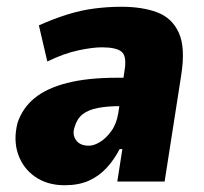

<svg xmlns="http://www.w3.org/2000/svg" viewBox="-20 -537 603 568"><path d="M171 11Q120 11 84 -14Q48 -39 33.5 -81Q19 -123 32 -174Q47 -218 82.5 -247Q118 -276 178.5 -291.5Q239 -307 326 -307H371L358 -223H335Q297 -223 269 -217.5Q241 -212 224.5 -199Q208 -186 201 -162Q193 -140 204.5 -123Q216 -106 243 -106Q258 -106 276 -117Q294 -128 309.5 -149.5Q325 -171 330 -203L349 -332Q355 -372 339 -384.5Q323 -397 281 -397Q254 -397 211.5 -388Q169 -379 120 -355L95 -462Q140 -482 180.5 -494.5Q221 -507 260.5 -512Q300 -517 339 -517Q401 -517 445 -500.5Q489 -484 509 -440Q529 -396 516 -314L467 0H327L342 -96H334Q318 -65 295.5 -40.5Q273 -16 243 -2.5Q213 11 171 11Z"/></svg>

Font: Nunito Sans 7pt Condensed Black
Style: Italic
Weight: 900
Width: 3
Italic angle: -9°
Designer: Vernon Adams
Foundry: Vernon Adams
Version: Version 3.101;gftools[0.9.27]